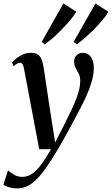

<svg xmlns="http://www.w3.org/2000/svg" viewBox="-66 -830 640 1097"><path d="M71.5 -436Q68 -455.5 62.8 -463.2Q57.5 -471 48.5 -471Q39 -471 30.5 -465.8Q22 -460.5 11.5 -451.5L2.5 -472Q13 -485 29.8 -498Q46.5 -511 67.5 -519.8Q88.5 -528.5 111.5 -528.5Q136 -528.5 150 -519Q164 -509.5 171.2 -491.8Q178.5 -474 182.5 -449.5Q188 -413 194.2 -372.2Q200.5 -331.5 206.8 -288.5Q213 -245.5 219.5 -203Q226 -160.5 232.5 -121.5L249 -15.5L299.5 -114.5Q325 -165 342.8 -203Q360.5 -241 371.5 -270.5Q382.5 -300 387.5 -323.5Q392.5 -347 392.5 -367.5Q392.5 -392 383.5 -409.5Q374.5 -427 366 -442.5Q357.5 -458 357.5 -477.5Q357.5 -500 371.5 -514Q385.5 -528 406.5 -528Q428 -528 442 -516.8Q456 -505.5 463 -486Q470 -466.5 470 -442Q470 -408 459.5 -369.5Q449 -331 430.5 -288.5Q412 -246 387.5 -200.5Q372 -171 355.2 -139.8Q338.5 -108.5 320.8 -76Q303 -43.5 284.5 -11.2Q266 21 247 52.2Q228 83.5 208 112.5Q181 153.5 153.5 183.8Q126 214 96.5 230.2Q67 246.5 34 246.5Q9.5 246.5 -10.2 241Q-30 235.5 -46.5 225.5L-20.5 143.5Q-9 153 12 166.8Q33 180.5 61.5 180.5Q93.5 180.5 120.2 161Q147 141.5 172.5 106Q198 70.5 225.5 22.5H158ZM190 -576.5 172 -590.5 296.5 -810.5 370 -763Q358.5 -744.5 342.8 -724.5Q327 -704.5 308 -684Q289 -663.5 269 -643.8Q249 -624 228.8 -607Q208.5 -590 190 -576.5ZM373 -577 354.5 -590.5 479.5 -810 553.5 -762.5Q539.5 -739 518 -713.5Q496.5 -688 471.5 -662.8Q446.5 -637.5 421 -615.2Q395.5 -593 373 -577Z"/></svg>

Font: Merriweather 120pt Medium
Style: Italic
Weight: 500
Italic angle: -7.8°
Version: Version 2.101